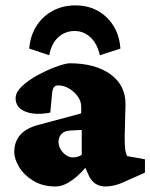

<svg xmlns="http://www.w3.org/2000/svg" viewBox="-20 -675 551 703"><path d="M183.6 7.8Q135.7 7.8 101.6 -13.2Q67.4 -34.2 49.8 -64Q32.2 -93.8 32.2 -118.2Q32.2 -156.2 54.2 -181.2Q76.2 -206.1 121.1 -217.8L277.3 -259.8V-284.2Q277.3 -303.7 265.1 -321.3Q252.9 -338.9 233.4 -350.6Q213.9 -362.3 193.4 -362.3Q182.6 -362.3 177.7 -356Q172.9 -349.6 170.9 -335L164.1 -262.7Q107.4 -252 72.3 -266.6Q37.1 -281.2 37.1 -315.4Q37.1 -336.9 60.1 -358.9Q83 -380.9 116.2 -398.9Q149.4 -417 181.6 -429.2Q213.9 -441.4 233.4 -443.4Q329.1 -443.4 384.8 -402.8Q440.4 -362.3 439.5 -292L436.5 -173.8Q436.5 -140.6 438.5 -127Q440.4 -113.3 445.3 -103.5L510.7 -91.8V-43L436.5 -9.8Q418 -1 400.4 3.4Q382.8 7.8 366.2 7.8Q322.3 7.8 303.7 -35.2L282.2 -84L306.6 -78.1Q277.3 -39.1 244.6 -15.6Q211.9 7.8 183.6 7.8ZM248 -98.6Q255.9 -98.6 264.2 -101.1Q272.5 -103.5 279.3 -108.4V-199.2L240.2 -197.3Q215.8 -196.3 205.1 -184.6Q194.3 -172.9 194.3 -155.3Q194.3 -133.8 210.9 -116.2Q227.5 -98.6 248 -98.6ZM160.2 -472.7 86.9 -497.1Q90.8 -543.9 113.3 -579.6Q135.7 -615.2 172.9 -635.3Q210 -655.3 255.9 -655.3Q325.2 -655.3 370.6 -611.3Q416 -567.4 420.9 -497.1L345.7 -472.7Q335.9 -515.6 311 -538.6Q286.1 -561.5 252.9 -561.5Q218.8 -561.5 193.4 -538.6Q168 -515.6 160.2 -472.7Z"/></svg>

Font: Crimson Pro Black
Style: Regular
Weight: 900
Designer: Jacques Le Bailly
Foundry: Baron von Fonthausen
Version: Version 1.003